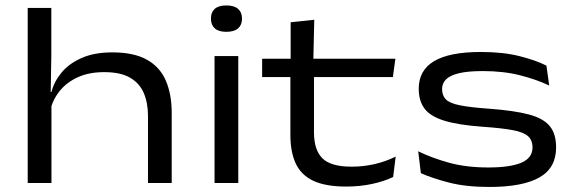

<svg xmlns="http://www.w3.org/2000/svg" viewBox="-20 -690 2160 724"><path d="M538 0V-253.5Q538 -302 522.2 -339Q506.5 -376 470.5 -397Q434.5 -418 373 -418Q316 -418 274 -399Q232 -380 205.8 -347.8Q179.5 -315.5 170 -275.5L154.5 -343H174Q184 -382.5 212.2 -416.5Q240.5 -450.5 288.2 -471.5Q336 -492.5 403.5 -492.5Q484.5 -492.5 533.8 -465Q583 -437.5 605.2 -386.2Q627.5 -335 627.5 -263.5V0ZM84.5 0V-660H173.5V-479L171 -328L174 -323V0Z M789 0V-478.5H878.5V0ZM833.5 -570Q804.5 -570 790 -583Q775.5 -596 775.5 -619V-621Q775.5 -644 790 -656.8Q804.5 -669.5 833.5 -669.5Q863 -669.5 877.8 -656.5Q892.5 -643.5 892.5 -621V-619Q892.5 -596 877.8 -583Q863 -570 833.5 -570Z M1285.5 13.5Q1208 13.5 1162 -8Q1116 -29.5 1095.5 -72.8Q1075 -116 1075 -181.5V-425.5H1164V-190.5Q1164 -124.5 1195.8 -93Q1227.5 -61.5 1306 -61.5Q1350 -61.5 1392.5 -71.2Q1435 -81 1472 -99.5L1462.5 -22.5Q1428 -6 1382.2 3.8Q1336.5 13.5 1285.5 13.5ZM968.5 -399.5V-468.5H1471L1461.5 -399.5ZM1076 -460V-606L1165 -615.5L1161.5 -460Z M1825.5 15Q1737 15 1673.2 -1.5Q1609.5 -18 1567 -37L1557 -119.5Q1608 -94.5 1673 -76.5Q1738 -58.5 1821.5 -58.5Q1904 -58.5 1946 -76.5Q1988 -94.5 1988 -134Q1988 -161.5 1970.8 -176.8Q1953.5 -192 1912.5 -199.5Q1871.5 -207 1800.5 -212Q1708.5 -218.5 1655.8 -234.8Q1603 -251 1581 -280.2Q1559 -309.5 1559 -355V-356Q1559 -425 1617 -459.5Q1675 -494 1793.5 -494Q1877.5 -494 1939.5 -478.2Q2001.5 -462.5 2040.5 -442.5L2051 -367.5Q2004 -390 1941.5 -406Q1879 -422 1800.5 -422Q1744 -422 1710.2 -413.8Q1676.5 -405.5 1661.8 -390.5Q1647 -375.5 1647 -354.5Q1647 -329.5 1661.5 -315Q1676 -300.5 1714.8 -292.8Q1753.5 -285 1825.5 -280Q1919 -273 1973.8 -258.5Q2028.5 -244 2052.8 -214.8Q2077 -185.5 2077 -134Q2077 -56.5 2013.8 -20.8Q1950.5 15 1825.5 15Z"/></svg>

Font: Anek Latin Expanded
Style: Regular
Weight: 400
Width: 7
Designer: Yesha Goshar
Foundry: Ek Type
Version: Version 1.003